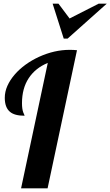

<svg xmlns="http://www.w3.org/2000/svg" viewBox="-20 -1020 598 1040"><path d="M265.1 -1000H296.9L356.9 -919.9L514.2 -1000H558.1L346.2 -811H325.2ZM238.8 -679.2Q171.4 -651.4 135.3 -596.2Q99.1 -541 99.1 -460.9Q99.1 -429.7 106 -411.1Q107.9 -404.8 110.8 -399.9Q112.8 -396.5 112.8 -393.1Q58.6 -393.1 33.7 -414.6Q5.9 -438 5.9 -490.2Q5.9 -522.9 20 -554.9Q34.2 -586.9 60.1 -616.7Q84.5 -645 118.4 -669.7Q152.3 -694.3 191.9 -712.4Q274.9 -750 356.9 -750Q379.4 -750 397 -748L237.8 0H94.2Z"/></svg>

Font: Pattaya
Style: Regular
Weight: 400
Designer: Pablo Impallari / Thai characters Designed by Thanarat Vachiruckul and Suppakit Chalermlarp
Foundry: Pablo Impallari
Version: Version 2.001